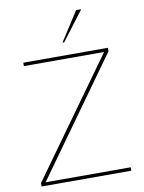

<svg xmlns="http://www.w3.org/2000/svg" viewBox="-102 -1038 831 1108"><g transform="rotate(-10 313.0 -484.0)"><path d="M576 0V-20H77L566 -702V-722H70V-702H540L50 -20V0ZM453 -968H423L313 -797H323Z"/></g></svg>

Font: Perun Thin
Style: Regular
Weight: 100
Foundry: Copyright (c) Stefan Peev, Context Ltd, 2016
Version: Version 1.089